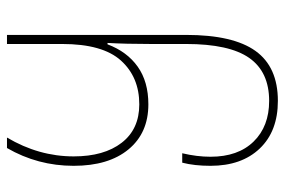

<svg xmlns="http://www.w3.org/2000/svg" viewBox="-153 -423 816 550"><g transform="rotate(-90 255.0 -148.0)"><path d="M55 47Q55 1 64 -34H91Q81 8 81 47Q81 126 124.5 170.5Q168 215 241 215Q324 215 364 158Q404 101 404 -23V-125Q404 -196 407 -248H403Q382 -192 339 -161.5Q296 -131 231 -131Q149 -131 102 -188Q55 -245 55 -345Q55 -448 106 -536H136Q82 -445 82 -345Q82 -258 121 -207.5Q160 -157 231 -157Q309 -157 356.5 -209.5Q404 -262 404 -378V-536H430V-23Q430 112 384 176Q338 240 241 240Q154 240 104.5 188Q55 136 55 47Z"/></g></svg>

Font: Noto Sans Georgian Thin Narrow
Style: Regular
Weight: 250
Width: 4
Designer: Monotype Design team
Foundry: Monotype Imaging Inc.
Version: Version 1.000